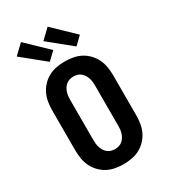

<svg xmlns="http://www.w3.org/2000/svg" viewBox="-236 -1099 1072 1217"><g transform="rotate(-30 300.0 -490.0)"><path d="M300 8Q270 8 239.5 2.5Q209 -3 182.5 -17Q156 -31 134.5 -53.5Q113 -76 100 -103Q87 -130 82 -160.5Q77 -191 77 -221V-514Q77 -544 82 -574.5Q87 -605 100 -632Q113 -659 134.5 -681.5Q156 -704 182.5 -718Q209 -732 239.5 -737.5Q270 -743 300 -743Q330 -743 360.5 -737.5Q391 -732 417.5 -718Q444 -704 465.5 -681.5Q487 -659 500 -632Q513 -605 518 -574.5Q523 -544 523 -514V-221Q523 -191 518 -160.5Q513 -130 500 -103Q487 -76 465.5 -53.5Q444 -31 417.5 -17Q391 -3 360.5 2.5Q330 8 300 8ZM300 -102Q314 -102 328 -106Q342 -110 353 -119Q364 -128 371.5 -140Q379 -152 383.5 -165.5Q388 -179 389.5 -193Q391 -207 391 -221V-514Q391 -528 389.5 -542Q388 -556 383.5 -569.5Q379 -583 371.5 -595Q364 -607 353 -616Q342 -625 328 -629Q314 -633 300 -633Q286 -633 272 -629Q258 -625 247 -616Q236 -607 228.5 -595Q221 -583 216.5 -569.5Q212 -556 210.5 -542Q209 -528 209 -514V-221Q209 -207 210.5 -193Q212 -179 216.5 -165.5Q221 -152 228.5 -140Q236 -128 247 -119Q258 -110 272 -106Q286 -102 300 -102ZM413 -788 248 -922 317 -988 469 -842ZM218 -788 53 -922 122 -988 274 -842Z"/></g></svg>

Font: Iosevka Etoile Extrabold
Style: Regular
Weight: 800
Designer: Belleve Invis
Foundry: Belleve Invis
Version: Version 22.1.2; ttfautohint (v1.8.4)